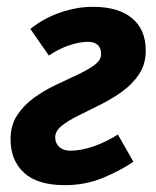

<svg xmlns="http://www.w3.org/2000/svg" viewBox="-20 -528 455 560"><path d="M168.5 12Q89.2 12 50 -24.2Q10.8 -60.3 10.8 -122Q10.8 -162.4 29.9 -191.6Q49 -220.9 78.9 -242.6Q108.8 -264.2 142.9 -280.4Q176.9 -296.5 206.8 -310.4Q236.7 -324.4 255.8 -338.6Q274.9 -352.8 274.9 -370.2Q274.9 -387.4 265.3 -396.7Q255.6 -406 236.4 -406Q211.2 -406 180.5 -395.4Q149.8 -384.7 122.5 -365.9L68.6 -443.5Q107.6 -475 155.6 -491.5Q203.5 -508.1 251.5 -508.1Q325.1 -508.1 365.1 -474.9Q405.1 -441.8 405.1 -380.5Q405.1 -341.2 386 -312.2Q366.9 -283.2 337 -261.5Q307.1 -239.8 273 -222.8Q239 -205.9 209.1 -191.1Q179.2 -176.4 160.1 -161.2Q141 -146 141 -127.3Q141 -110.3 152.7 -99.4Q164.5 -88.5 185.3 -88.5Q216.6 -88.5 252.9 -101.1Q289.2 -113.7 323.8 -135.6L369.1 -56.2Q329.2 -29.3 278.9 -8.6Q228.5 12 168.5 12Z"/></svg>

Font: Source Sans 3 VF
Style: Italic
Weight: 200
Italic angle: -11°
Designer: Paul D. Hunt
Foundry: Adobe Systems Incorporated
Version: Version 3.042;hotconv 1.0.118;makeotfexe 2.5.65603